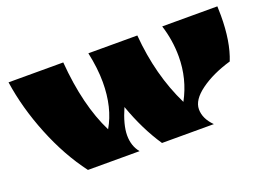

<svg xmlns="http://www.w3.org/2000/svg" viewBox="-80 -688 1200 877"><g transform="rotate(-20 520.0 -250.0)"><path d="M785 -346Q785 -424 761 -500H1029Q1030 -485 1030 -456Q1030 -328 996 -244Q907 -218 848 -175Q789 -132 789 -86.5Q789 -41 830 0H578Q516 -92 473 -213Q440 -138 440 -86.5Q440 -35 469 0H218Q141 -102 87 -236Q33 -370 14 -500H280Q297 -285 368 -143Q419 -230 419 -354Q419 -421 402 -500H640Q656 -302 734 -143Q785 -237 785 -346Z"/></g></svg>

Font: Ruslan Display
Style: Regular
Weight: 400
Designer: Denis Masharov, Vladimir Rabdu
Foundry: Denis Masharov, Vladimir Rabdu
Version: Version 1.000; ttfautohint (v1.4.1)